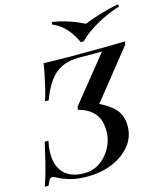

<svg xmlns="http://www.w3.org/2000/svg" viewBox="-167 -1033 978 1147"><g transform="rotate(-15 322.0 -459.5)"><path d="M656 -708 651 -688 389 -360V-396Q460 -367 500 -325.5Q540 -284 540 -216Q540 -149 499 -97.5Q458 -46 388.5 -16Q319 14 231 14Q165 14 122.5 1Q80 -12 60 -23Q50 -28 41.5 -32.5Q33 -37 25 -37Q14 -37 6.5 -25.5Q-1 -14 -9 7H-32Q-24 -16 -14.5 -47Q-5 -78 7.5 -127.5Q20 -177 37 -253H60Q44 -182 55.5 -127Q67 -72 107.5 -41Q148 -10 218 -10Q274 -10 317 -40.5Q360 -71 385 -119Q410 -167 410 -219Q410 -289 376.5 -329Q343 -369 277 -386L282 -406L507 -685H361Q321 -685 286.5 -675Q252 -665 223 -642.5Q194 -620 169.5 -581.5Q145 -543 124 -486H101Q112 -518 121 -555.5Q130 -593 138.5 -633Q147 -673 152 -708Q187 -707 227.5 -706Q268 -705 309.5 -705Q351 -705 384 -705Q449 -705 521.5 -705.5Q594 -706 656 -708ZM457 -870Q500 -887 556.5 -904.5Q613 -922 671 -933L676 -919Q596 -894 527.5 -854.5Q459 -815 417 -772H399Q376 -822 345 -858Q314 -894 260 -919L264 -933Q312 -925 345 -915Q378 -905 404.5 -894Q431 -883 457 -870Z"/></g></svg>

Font: Playfair Display SemiBold
Style: Italic
Weight: 600
Italic angle: -14°
Designer: Claus Eggers Sørensen
Foundry: Claus Eggers Sørensen
Version: Version 1.203